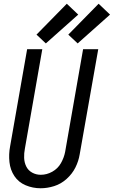

<svg xmlns="http://www.w3.org/2000/svg" viewBox="-20 -998 608 1026"><path d="M225 -766 175 -813 337 -978 398 -920ZM395 -766 345 -813 507 -978 568 -920ZM197 8Q155 8 117 -8Q79 -24 57 -57Q35 -90 30.5 -132Q26 -174 34 -216L125 -735H206L113 -204Q108 -179 109 -154Q110 -129 120.5 -108Q131 -87 152 -75.5Q173 -64 198 -64Q230 -64 259.5 -80.5Q289 -97 305.5 -126Q322 -155 328 -186L424 -735H505L406 -174Q400 -137 383 -103Q366 -69 336 -42Q306 -15 269.5 -3.5Q233 8 197 8Z"/></svg>

Font: Iosevka SS08
Style: Italic
Weight: 400
Italic angle: -10°
Monospace: yes
Designer: Belleve Invis
Foundry: Belleve Invis
Version: 2.1.0; ttfautohint (v1.8.2)